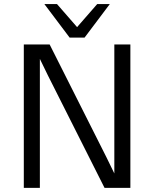

<svg xmlns="http://www.w3.org/2000/svg" viewBox="-20 -909 748 929"><path d="M95.2 0V-693.8H220.2L494.1 -149.9L533.2 -69.8V-693.8H610.8V0H485.8L211.9 -543.9L172.9 -624V0ZM194.8 -889.2H255.9L353 -777.8L450.2 -889.2H511.2L389.2 -727.1H316.9Z"/></svg>

Font: CMU Sans Serif
Style: Medium
Weight: 500
Version: Version 0.7.0